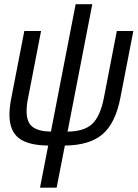

<svg xmlns="http://www.w3.org/2000/svg" viewBox="-20 -674 646 902"><path d="M297.4 -55.7Q375.5 -56.6 413.1 -91.8Q450.7 -127 467.8 -212.9L528.8 -528.3H606.4L545.4 -213.9Q522 -94.2 460.9 -42.7Q399.9 8.8 284.7 9.8L246.1 207.5H168L206.5 9.8Q111.8 8.8 68.1 -25.4Q24.4 -59.6 24.4 -135.3Q24.4 -169.9 33.2 -213.9L94.2 -528.3H172.9L111.8 -212.9Q105 -181.2 105 -150.9Q105 -99.1 133.1 -77.9Q161.1 -56.6 219.2 -55.7L335.4 -654.3H413.6Z"/></svg>

Font: Cousine
Style: Italic
Weight: 400
Italic angle: -12°
Monospace: yes
Designer: Steve Matteson
Foundry: Monotype Imaging Inc.
Version: Version 1.21